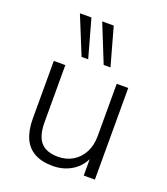

<svg xmlns="http://www.w3.org/2000/svg" viewBox="-139 -849 831 955"><g transform="rotate(20 276.5 -372.0)"><path d="M251 8Q193 8 154.5 -13Q116 -34 97 -76Q78 -118 78 -180V-485H139V-183Q139 -136 151.5 -105Q164 -74 191 -59Q218 -44 259 -44Q304 -44 338 -64.5Q372 -85 391.5 -122Q411 -159 411 -209V-485H472V0H413V-117H425Q406 -56 359 -24Q312 8 251 8ZM318 -551 237 -752H298L354 -551ZM201 -551 119 -752H180L236 -551Z"/></g></svg>

Font: Nunito Sans 12pt Light
Style: Regular
Weight: 300
Designer: Vernon Adams
Foundry: Vernon Adams
Version: Version 3.101;gftools[0.9.27]